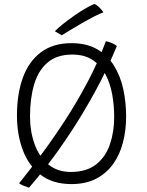

<svg xmlns="http://www.w3.org/2000/svg" viewBox="-20 -870 717 934"><path d="M495 -669.5Q510.5 -666.5 525.5 -660Q540.5 -653.5 548.5 -646Q500 -529 442 -423.2Q384 -317.5 325 -228Q266 -138.5 213 -69.8Q160 -1 121 43Q109.5 39.5 95 33.5Q80.5 27.5 73 21.5Q121.5 -38.5 179 -115.5Q236.5 -192.5 295 -282.2Q353.5 -372 405.5 -470Q457.5 -568 495 -669.5ZM327.5 25.5Q236.5 25.5 177.8 -19.5Q119 -64.5 90.8 -140.2Q62.5 -216 62.5 -308Q62.5 -412.5 91 -491.5Q119.5 -570.5 178.5 -615.2Q237.5 -660 327.5 -660Q401.5 -660 452.5 -630.5Q503.5 -601 534.8 -550.2Q566 -499.5 579.8 -435.8Q593.5 -372 593.5 -303.5Q593.5 -236 578 -176.5Q562.5 -117 530 -71.8Q497.5 -26.5 447.2 -0.5Q397 25.5 327.5 25.5ZM324 -33.5Q401 -33.5 447.5 -70.2Q494 -107 514.8 -168Q535.5 -229 535.5 -301Q535.5 -357 525.8 -411Q516 -465 492.8 -508.8Q469.5 -552.5 430.2 -578.5Q391 -604.5 332 -604.5Q256 -604.5 210.8 -565.2Q165.5 -526 145.8 -458.2Q126 -390.5 126 -304Q126 -231 148 -169.5Q170 -108 214.2 -70.8Q258.5 -33.5 324 -33.5ZM440.5 -850.5Q449.5 -846.5 458.5 -838.2Q467.5 -830 474 -822.2Q480.5 -814.5 482.5 -809.5Q468.5 -805.5 439.5 -790.5Q410.5 -775.5 377.2 -756.5Q344 -737.5 317.2 -721Q290.5 -704.5 280.5 -698.5L247 -718Q259 -731 284.8 -751.8Q310.5 -772.5 341 -793.8Q371.5 -815 398.8 -830.8Q426 -846.5 440.5 -850.5Z"/></svg>

Font: Grandstander Thin ExtraLight
Style: Regular
Weight: 250
Version: Version 1.200